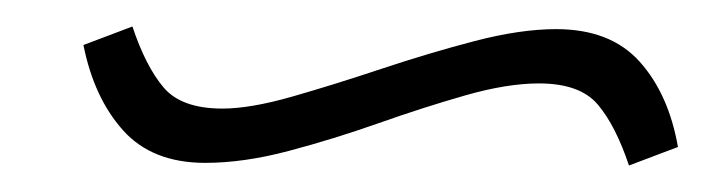

<svg xmlns="http://www.w3.org/2000/svg" viewBox="-20 -393 550 145"><path d="M400 -371Q441 -371 463 -346.5Q485 -322 492 -282L455 -268Q445 -298 431.5 -314Q418 -330 387 -330Q363 -330 331.5 -321Q300 -312 266 -300Q232 -288 198 -279Q164 -270 135 -270Q95 -270 73 -294.5Q51 -319 43 -359L80 -373Q90 -343 103.5 -327Q117 -311 148 -311Q169 -311 200.5 -320Q232 -329 268 -341Q304 -353 338.5 -362Q373 -371 400 -371Z"/></svg>

Font: Brygada 1918 Medium
Style: Italic
Weight: 500
Italic angle: -8°
Designer: Mateusz Machalski | Borys Kosmynka | Przemek Hoffer
Foundry: NIEPODLEGLA 2018
Version: Version 3.006